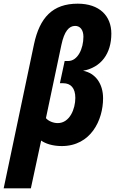

<svg xmlns="http://www.w3.org/2000/svg" viewBox="-68 -785 626 1045"><path d="M246 -115C224 -115 196 -125 182 -142L266 -540C282 -616 308 -644 341 -644C367 -644 386 -624 386 -585C386 -520 355 -453 303 -453H284L258 -332H276C317 -332 342 -306 342 -252C342 -193 312 -115 246 -115ZM-48 240H100L156 -20C178 -4 217 10 268 10C426 10 493 -131 493 -250C493 -329 452 -387 384 -400C483 -418 538 -494 538 -602C538 -699 473 -765 355 -765C219 -765 148 -690 117 -544Z"/></svg>

Font: Noto Sans Display SemiCondensed Extra
Style: Italic
Weight: 800
Width: 4
Italic angle: -12°
Designer: Monotype Design Team
Foundry: Monotype Imaging Inc.
Version: Version 1.900